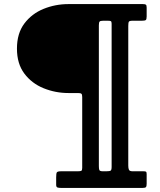

<svg xmlns="http://www.w3.org/2000/svg" viewBox="-20 -770 781 940"><path d="M255 135V98Q255 79.5 258.2 74Q261.5 68.5 280 68.5H361.5Q373.5 68.5 378 66.2Q382.5 64 382.5 52V-295Q382.5 -308 378.2 -311.2Q374 -314.5 361.5 -314.5H315.5Q251.5 -314.5 193.5 -338Q135.5 -361.5 99.2 -409.8Q63 -458 63 -532Q63 -606.5 99.2 -654.8Q135.5 -703 193.2 -726.5Q251 -750 315.5 -750H679.5Q690 -750 694 -747.2Q698 -744.5 698 -733V-689Q698 -675 693.5 -671.8Q689 -668.5 674.5 -668.5H629.5Q614 -668.5 611 -663.8Q608 -659 608 -643V41Q608 53.5 611.2 61Q614.5 68.5 628.5 68.5H680.5Q690.5 68.5 694.2 70.2Q698 72 698 82V129.5Q698 142 694.5 146Q691 150 678.5 150H278Q268.5 150 261.8 148Q255 146 255 135ZM526.5 47V-654Q526.5 -664.5 522.5 -666.5Q518.5 -668.5 507.5 -668.5H485.5Q471.5 -668.5 467.8 -664.5Q464 -660.5 464 -646V43Q464 55.5 466.2 62Q468.5 68.5 482.5 68.5H500.5Q516.5 68.5 521.5 65.5Q526.5 62.5 526.5 47Z"/></svg>

Font: Besley
Style: Bold
Weight: 700
Designer: Owen Earl
Foundry: indestructible type*
Version: Version 2.001; ttfautohint (v1.8.3)